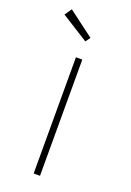

<svg xmlns="http://www.w3.org/2000/svg" viewBox="-136 -744 542 795"><g transform="rotate(20 135.0 -346.5)"><path d="M16 -662 37 -693 150 -608 135 -587ZM121 -512H149V0H121Z"/></g></svg>

Font: Spartan MB
Style: Regular
Weight: 250
Designer: Matt Bailey
Foundry: Matt Bailey
Version: Version 1.000